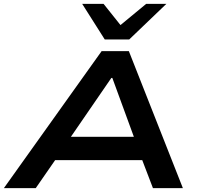

<svg xmlns="http://www.w3.org/2000/svg" viewBox="-38 -968 1023 988"><path d="M-18 0 485 -705H625L903 0H749L671 -204L737 -144H200L288 -205L146 0ZM535 -567 300 -225 268 -264H707L664 -228L540 -567ZM501 -765 385 -948H495L582 -839L714 -948H818L627 -765Z"/></svg>

Font: Nunito Sans 7pt Expanded
Style: Bold Italic
Weight: 700
Width: 7
Italic angle: -9°
Designer: Vernon Adams
Foundry: Vernon Adams
Version: Version 3.101;gftools[0.9.27]